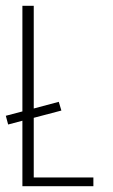

<svg xmlns="http://www.w3.org/2000/svg" viewBox="-29 -640 388 660"><path d="M-1 -212 -9 -242 48 -257V-620H87V-267L173 -290L182 -260L87 -235V-30H292V0H48V-225Z"/></svg>

Font: Smooch Sans Light
Style: Regular
Weight: 300
Designer: Robert E. Leuschke
Foundry: Robert E. Leuschke
Version: Version 1.010; ttfautohint (v1.8.3)